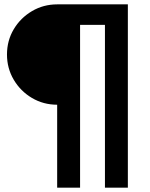

<svg xmlns="http://www.w3.org/2000/svg" viewBox="-20 -750 687 880"><path d="M242 -270Q179 -270 126.5 -301Q74 -332 43 -384.5Q12 -437 12 -500Q12 -564 43 -616Q74 -668 126.5 -699Q179 -730 242 -730H566V110H461V-636H347V110H242Z"/></svg>

Font: M PLUS 1 Thin SemiBold
Style: Regular
Weight: 600
Version: Version 1.001